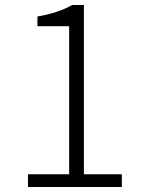

<svg xmlns="http://www.w3.org/2000/svg" viewBox="-20 -749 575 769"><path d="M92 0V-51H257V-644H130V-683Q213 -697 269 -729H316V-51H468V0Z"/></svg>

Font: Noto Sans Korean Light
Style: Regular
Weight: 300
Designer: Ryoko NISHIZUKA  (kana & ideographs); Paul D. Hunt (Latin, Greek & Cyrillic); Wenlong ZHANG  (bopomofo); Sandoll Communi
Foundry: Adobe Systems Incorporated
Version: Version 1.000;PS 1;hotconv 1.0.78;makeotf.lib2.5.61930